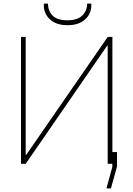

<svg xmlns="http://www.w3.org/2000/svg" viewBox="-20 -918 748 1076"><path d="M609.9 -710.9V-65.9H635.7V15.6L601.6 137.7H576.7L609.4 17.6V0H583.5V-661.1L580.6 -662.1L124 0H97.7V-710.9H124V-51.3L127 -50.3L583.5 -710.9ZM358.4 -776.9Q295.9 -776.4 259.8 -809.6Q223.6 -842.8 225.6 -895L226.6 -897.9H249Q249 -856 275.4 -830.1Q301.8 -804.2 357.4 -804.2Q413.1 -804.2 440.9 -830.6Q468.3 -856.9 468.3 -897.9H490.7L491.7 -895Q493.7 -842.8 457.5 -809.6Q420.9 -776.4 358.4 -776.9Z"/></svg>

Font: Roboto-Thin
Style: Regular
Weight: 250
Designer: Google
Version: Version 1.100141; 2013; ttfautohint (v0.94.14-c901) -l 8 -r 